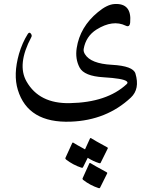

<svg xmlns="http://www.w3.org/2000/svg" viewBox="-20 -419 805 978"><path d="M620.6 -288.1Q554.7 -320.3 471.7 -268.6Q417.5 -234.4 406.2 -169.4Q404.3 -156.7 412.6 -143.1Q441.9 -94.7 550 -88.9Q658.2 -83 669.9 -44.4Q693.4 34.2 646.5 78.1Q522.9 193.8 340.8 200.7Q122.6 209 70.8 38.6Q46.9 -39.1 76.7 -144.5Q93.3 -201.2 121.6 -246.1Q129.4 -257.8 137 -248Q144.5 -238.3 139.6 -230Q65.4 -90.8 115.2 -3.9Q179.7 109.4 335 106.4Q524.9 103 625.5 9.3Q633.8 1.5 624.5 -5.4Q606 -19.5 507.3 -25.4Q408.7 -31.2 385.5 -75Q362.3 -118.7 370.6 -173.8Q387.2 -282.2 479 -357.4Q525.4 -396 562.5 -398.4Q651.9 -404.3 643.1 -304.7Q640.6 -278.3 620.6 -288.1ZM489.7 537.1Q487.8 541 481.9 539.1Q439.9 525.4 403.8 497.6Q398.9 493.7 400.9 488.8L435.1 413.1Q437 408.7 445.3 414.6Q453.6 420.4 523.4 458.5Q527.8 460.9 525.9 464.4ZM402.8 433.1Q400.9 437 394.5 435.1Q352.5 421.4 316.4 393.6Q311.5 389.6 313.5 384.8L348.1 309.1Q350.1 304.7 357.9 310.5Q364.7 315.4 413.1 341.8L438.5 286.1Q440.4 281.7 448.5 287.6Q456.5 293.5 526.4 331.5Q530.8 334 528.8 337.4L492.7 410.2Q490.7 414.1 484.9 412.1Q454.1 402.3 426.8 384.8Z"/></svg>

Font: Amiri
Style: Slanted
Weight: 400
Italic angle: 9°
Designer: Khaled Hosny
Version: Version 000.107